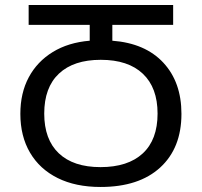

<svg xmlns="http://www.w3.org/2000/svg" viewBox="-20 -734 803 764"><path d="M380 10Q281 10 209.5 -25.5Q138 -61 99.5 -126.5Q61 -192 61 -281Q61 -364 94.5 -426.5Q128 -489 190 -527Q252 -565 337 -572V-635H94V-714H669V-635H427V-572Q558 -562 630 -484.5Q702 -407 702 -281Q702 -145 617.5 -67.5Q533 10 380 10ZM380 -69Q489 -69 548 -123.5Q607 -178 607 -282Q607 -385 548.5 -440.5Q490 -496 381 -496Q273 -496 214.5 -441Q156 -386 156 -282Q156 -179 214 -124Q272 -69 380 -69Z"/></svg>

Font: Noto Sans Living
Style: Regular
Weight: 400
Designer: Monotype Design Team
Foundry: Monotype Imaging Inc.
Version: Version 2.013; ttfautohint (v1.8.4.7-5d5b)